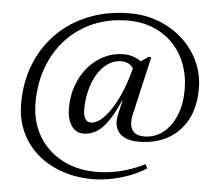

<svg xmlns="http://www.w3.org/2000/svg" viewBox="-64 -849 1327 1172"><g transform="rotate(5 599.5 -263.0)"><path d="M545 251Q441 251 354 220Q267 189 203.5 133Q140 77 105.5 -0.5Q71 -78 71 -171Q71 -305 116 -416Q161 -527 243 -608Q325 -689 438 -733Q551 -777 686 -777Q782 -777 865 -744.5Q948 -712 1011 -654Q1074 -596 1109 -519Q1144 -442 1144 -353Q1144 -245 1102.5 -166Q1061 -87 984.5 -44Q908 -1 803 -1Q750 -1 715.5 -19.5Q681 -38 668 -73Q655 -108 666 -155L739 -474H751L821 -522H838L755 -160Q748 -129 751.5 -100.5Q755 -72 775 -54Q795 -36 836 -36Q901 -36 951 -75Q1001 -114 1029.5 -182.5Q1058 -251 1058 -341Q1058 -427 1030.5 -499Q1003 -571 952.5 -623Q902 -675 832.5 -703.5Q763 -732 679 -732Q564 -732 468.5 -692Q373 -652 303.5 -578.5Q234 -505 196 -404.5Q158 -304 158 -183Q158 -98 187.5 -26.5Q217 45 271 96.5Q325 148 399.5 176.5Q474 205 563 205Q638 205 712 187Q786 169 860 132L872 157Q827 186 772 207Q717 228 659 239.5Q601 251 545 251ZM465 -21Q419 -21 391.5 -61Q364 -101 364 -169Q364 -244 387.5 -308.5Q411 -373 452.5 -421.5Q494 -470 549.5 -497.5Q605 -525 669 -525Q704 -525 735.5 -513Q767 -501 794 -477L761 -329Q761 -402 734.5 -441.5Q708 -481 658 -481Q624 -481 594 -465.5Q564 -450 539 -421.5Q514 -393 496 -354Q478 -315 468 -268.5Q458 -222 458 -169Q458 -92 506 -92Q537 -92 570.5 -121.5Q604 -151 636 -203Q668 -255 694.5 -324.5Q721 -394 739 -474H785L734 -243H684Q631 -123 580.5 -72Q530 -21 465 -21Z"/></g></svg>

Font: Platypi Light Light
Style: Italic
Weight: 300
Italic angle: -13°
Version: Version 1.200